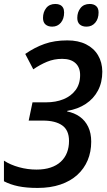

<svg xmlns="http://www.w3.org/2000/svg" viewBox="-24 -925 533 955"><path d="M163.1 9.8Q107.4 9.8 67.4 1.5Q27.3 -6.8 -4.4 -23.4V-126Q27.8 -105 70.6 -93.3Q113.3 -81.5 157.7 -81.5Q197.3 -81.5 227.5 -91.6Q257.8 -101.6 278.3 -120.6Q298.8 -139.6 309.1 -165.8Q319.3 -191.9 319.3 -224.1Q319.3 -277.3 285.4 -301.3Q251.5 -325.2 189.5 -325.2H118.7L137.7 -416H205.1Q253.4 -416 291.5 -431.4Q329.6 -446.8 352.1 -477.1Q374.5 -507.3 374.5 -551.8Q374.5 -589.8 351.3 -611.1Q328.1 -632.3 285.2 -632.3Q245.1 -632.3 210.2 -617.9Q175.3 -603.5 141.6 -580.1L101.6 -656.7Q147.9 -689 197.3 -706.5Q246.6 -724.1 311 -724.1Q365.2 -724.1 404.1 -704.6Q442.9 -685.1 463.6 -650.1Q484.4 -615.2 484.9 -568.8Q484.9 -515.6 463.4 -474.9Q441.9 -434.1 402.6 -408.2Q363.3 -382.3 310.5 -373.5L310.1 -370.6Q345.7 -363.8 372.8 -344.5Q399.9 -325.2 414.8 -293.9Q429.7 -262.7 429.7 -220.2Q429.7 -169.9 412.1 -127.9Q394.5 -85.9 360.4 -54.9Q326.2 -23.9 276.6 -7.1Q227.1 9.8 163.1 9.8ZM406.2 -792.5Q385.3 -792.5 372.8 -803.2Q360.4 -814 360.4 -835.9Q360.4 -864.7 376.5 -885Q392.6 -905.3 422.4 -905.3Q442.4 -905.3 454.3 -894.8Q466.3 -884.3 466.3 -862.8Q466.3 -831.5 449.7 -812Q433.1 -792.5 406.2 -792.5ZM235.8 -792.5Q214.8 -792.5 202.4 -803.2Q189.9 -814 189.9 -835.9Q189.9 -864.7 205.8 -885Q221.7 -905.3 251.5 -905.3Q265.1 -905.3 274.7 -900.6Q284.2 -896 289.6 -886.7Q294.9 -877.4 294.9 -862.8Q294.9 -831.5 278.6 -812Q262.2 -792.5 235.8 -792.5Z"/></svg>

Font: Open Sans SemiCondensed SemiBold
Style: Italic
Weight: 600
Width: 4
Italic angle: -12°
Designer: Monotype Design Team
Foundry: Monotype Imaging Inc.
Version: Version 3.000